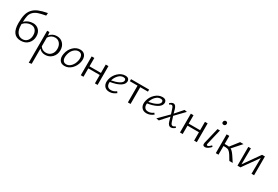

<svg xmlns="http://www.w3.org/2000/svg" viewBox="88 -2036 5283 3651"><g transform="rotate(30 2730.0 -211.0)"><path d="M300 -405Q376 -405 425.5 -354Q475 -303 475 -216Q475 -123 415.5 -59.5Q356 4 254 4Q52 4 52 -268Q52 -379 70 -451Q88 -523 134 -575.5Q180 -628 253 -658.5Q326 -689 443 -711L439 -653Q335 -634 277 -614Q219 -594 181 -556.5Q143 -519 130 -468Q117 -417 114 -329Q192 -405 300 -405ZM269 -38Q336 -38 374.5 -86Q413 -134 413 -204Q413 -276 376.5 -318Q340 -360 278 -360Q235 -360 190.5 -340Q146 -320 113 -281V-259Q113 -152 155 -95Q197 -38 269 -38Z M813 -418Q898 -418 950.5 -361Q1003 -304 1003 -216Q1003 -121 942 -58Q881 5 791 5Q705 5 658 -56V279L599 289V-413H649L656 -341Q717 -418 813 -418ZM783 -38Q853 -38 896.5 -86Q940 -134 940 -211Q940 -283 901 -330Q862 -377 799 -377Q712 -377 658 -297V-105Q702 -38 783 -38Z M1216 4Q1139 4 1105.5 -51Q1072 -106 1090 -193Q1109 -290 1175.5 -354Q1242 -418 1326 -418Q1402 -418 1436.5 -363.5Q1471 -309 1453 -221Q1433 -125 1367 -60.5Q1301 4 1216 4ZM1230 -40Q1289 -40 1335.5 -91.5Q1382 -143 1397 -219Q1411 -287 1389.5 -330.5Q1368 -374 1314 -374Q1257 -374 1209 -325Q1161 -276 1146 -196Q1132 -124 1154.5 -82Q1177 -40 1230 -40Z M1885 -413H1944V0H1885V-184H1634V0H1575V-413H1634V-229H1885Z M2315 -418Q2368 -418 2389 -390Q2410 -362 2402 -323Q2389 -264 2313.5 -224Q2238 -184 2116 -165Q2109 -107 2133.5 -73.5Q2158 -40 2211 -40Q2273 -40 2326 -82L2348 -53Q2279 4 2199 4Q2121 4 2084 -50.5Q2047 -105 2067 -193Q2088 -285 2159 -351.5Q2230 -418 2315 -418ZM2350 -321Q2354 -339 2343.5 -356.5Q2333 -374 2297 -374Q2238 -374 2190 -323Q2142 -272 2123 -202Q2221 -220 2281.5 -251.5Q2342 -283 2350 -321Z M2837 -413V-368H2668V0H2609V-368H2440V-413Z M3132 -418Q3185 -418 3206 -390Q3227 -362 3219 -323Q3206 -264 3130.5 -224Q3055 -184 2933 -165Q2926 -107 2950.5 -73.5Q2975 -40 3028 -40Q3090 -40 3143 -82L3165 -53Q3096 4 3016 4Q2938 4 2901 -50.5Q2864 -105 2884 -193Q2905 -285 2976 -351.5Q3047 -418 3132 -418ZM3167 -321Q3171 -339 3160.5 -356.5Q3150 -374 3114 -374Q3055 -374 3007 -323Q2959 -272 2940 -202Q3038 -220 3098.5 -251.5Q3159 -283 3167 -321Z M3570 -37Q3599 -37 3623 -61L3643 -38Q3597 5 3552 5Q3494 5 3470 -83L3446 -171L3290 3L3229 -7L3433 -212L3400 -314Q3388 -351 3377.5 -363.5Q3367 -376 3353 -376Q3329 -376 3310 -355L3294 -378Q3334 -418 3372 -418Q3424 -418 3448 -328L3469 -250L3614 -415L3671 -405L3482 -209L3518 -97Q3529 -62 3541.5 -49.5Q3554 -37 3570 -37Z M4063 -413H4122V0H4063V-184H3812V0H3753V-413H3812V-229H4063Z M4396 -540Q4376 -540 4365 -553Q4354 -566 4358 -586Q4361 -604 4373 -615Q4385 -626 4403 -626Q4423 -626 4434 -612Q4445 -598 4441 -578Q4434 -540 4396 -540ZM4302 5Q4240 5 4257 -70L4339 -413H4392L4314 -82Q4304 -42 4330 -42Q4356 -42 4406 -94L4426 -70Q4356 5 4302 5Z M4829 -124 4911 0H4837L4776 -101Q4743 -153 4714 -172Q4685 -191 4639 -191H4598V0H4539V-413H4598V-236H4657Q4677 -236 4694 -233L4835 -413H4910L4738 -219Q4779 -198 4829 -124Z M5380 -413V0H5323L5327 -348L5080 0H5015V-413H5072L5068 -60L5317 -413Z"/></g></svg>

Font: EauTestText Semilight
Style: Italic
Weight: 300
Italic angle: -12°
Designer: Christian Thalmann (Catharsis Fonts)
Version: Version 0.001;PS 000.001;hotconv 1.0.88;makeotf.lib2.5.64775